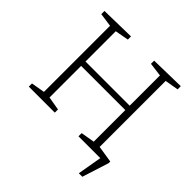

<svg xmlns="http://www.w3.org/2000/svg" viewBox="-215 -883 1238 1238"><g transform="rotate(45 404.5 -264.0)"><path d="M653 -650V-48L768 -30V-15L710 167H678L707 0H508V-29L602 -45V-333H199V-45L292 -29V0H55V-29L148 -45V-648L55 -661V-690L292 -695V-666L199 -649V-373H602V-649L508 -661V-690L746 -695V-666Z"/></g></svg>

Font: Bitter Pro Light
Style: Regular
Weight: 300
Designer: Sol Matas, and Bitter project Authors
Foundry: Sol Matas
Version: Version 1.010